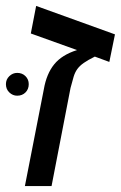

<svg xmlns="http://www.w3.org/2000/svg" viewBox="-29 -628 408 648"><path d="M359 -512 340 -419 291 -437Q267 -425 253.5 -415.5Q240 -406 232 -395Q224 -384 219.5 -369Q215 -354 209 -331L145 0H55L119 -327Q128 -379 154 -411Q180 -443 231 -459L75 -515L93 -608ZM-9 -344Q-9 -360 2.5 -371Q14 -382 29 -382Q46 -382 57 -371Q68 -360 68 -344Q68 -327 57 -316Q46 -305 29 -305Q14 -305 2.5 -316Q-9 -327 -9 -344Z"/></svg>

Font: Libra Sans Modern
Style: Italic
Weight: 400
Italic angle: -12°
Foundry: Stefan Peev, Context Ltd
Version: Version 1.000